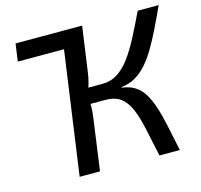

<svg xmlns="http://www.w3.org/2000/svg" viewBox="-101 -800 956 911"><g transform="rotate(-15 377.0 -345.0)"><path d="M362 -690 350 -604H39L51 -690ZM754 -690Q728 -633 704 -584Q680 -535 656.5 -495.5Q633 -456 607.5 -427.5Q582 -399 552 -381.5Q522 -364 484 -360L483 -357Q522 -352 548 -335Q574 -318 591.5 -289Q609 -260 622.5 -218.5Q636 -177 647.5 -122Q659 -67 673 0H573Q556 -80 543 -140Q530 -200 512.5 -240Q495 -280 467 -300.5Q439 -321 392 -321L399 -398Q441 -398 474.5 -419.5Q508 -441 536.5 -480Q565 -519 592.5 -572Q620 -625 651 -690ZM378 -690 348 -477Q344 -444 336 -416Q328 -388 316 -359Q321 -331 320.5 -305Q320 -279 315 -246L281 0H181L278 -690ZM439 -398 428 -321H296L307 -398Z"/></g></svg>

Font: Exo 2 Medium
Style: Italic
Weight: 500
Italic angle: -8°
Designer: Natanael Gama
Foundry: Natanael Gama
Version: Version 2.010